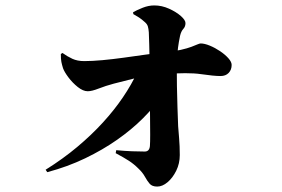

<svg xmlns="http://www.w3.org/2000/svg" viewBox="-20 -627 1040 707"><path d="M148 -2Q212 -42 264.5 -86Q317 -130 359 -176Q401 -222 432.5 -268.5Q464 -315 485 -360L576 -367V-274Q548 -233 506.5 -191.5Q465 -150 411.5 -112.5Q358 -75 293.5 -44Q229 -13 154 7ZM559 60Q540 60 531 49.5Q522 39 513.5 23.5Q505 8 489 -7Q473 -23 454.5 -35Q436 -47 406 -63L408 -74Q440 -71 466 -70Q492 -69 513 -69Q530 -69 532 -89Q533 -102 533 -130Q533 -158 532.5 -198.5Q532 -239 531.5 -289Q531 -339 531 -395Q531 -398 530.5 -418Q530 -438 529.5 -463.5Q529 -489 528 -508Q527 -521 524.5 -529.5Q522 -538 514 -545Q502 -556 492 -562.5Q482 -569 471 -575L470 -582Q484 -590 505.5 -598.5Q527 -607 548 -607Q576 -607 602.5 -595Q629 -583 646 -568Q663 -553 663 -542Q663 -529 655 -520.5Q647 -512 643 -495Q638 -471 635.5 -451.5Q633 -432 632 -418Q631 -408 631 -378.5Q631 -349 631.5 -310Q632 -271 633.5 -231.5Q635 -192 636 -162Q637 -148 639.5 -118.5Q642 -89 642 -56Q642 -25 629 1.5Q616 28 597 44Q578 60 559 60ZM303 -291Q286 -291 266.5 -306.5Q247 -322 232 -342Q217 -362 212 -376Q208 -389 206 -399Q204 -409 204 -428L210 -432Q228 -419 246.5 -410.5Q265 -402 290 -402Q320 -402 357.5 -405.5Q395 -409 435 -414.5Q475 -420 513.5 -425.5Q552 -431 585 -434Q622 -438 646 -443.5Q670 -449 684.5 -454.5Q699 -460 707 -463.5Q715 -467 719 -467Q733 -467 752.5 -459Q772 -451 790.5 -438.5Q809 -426 821 -412.5Q833 -399 833 -388Q833 -370 822 -358.5Q811 -347 792 -347Q768 -347 720 -354Q672 -361 584 -354Q523 -350 478 -339Q433 -328 399 -319Q369 -311 343.5 -301Q318 -291 303 -291Z"/></svg>

Font: Noto Serif JP ExtraLight Black
Style: Regular
Weight: 900
Version: Version 2.003-H1;hotconv 1.1.1;makeotfexe 2.6.0